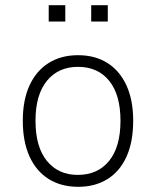

<svg xmlns="http://www.w3.org/2000/svg" viewBox="-20 -713 602 741"><path d="M282 8Q216 8 168 -22Q120 -52 94 -109Q68 -166 68 -247Q68 -327 94 -383.5Q120 -440 168 -470Q216 -500 281 -500Q347 -500 394.5 -470Q442 -440 468 -383.5Q494 -327 494 -247Q494 -166 468.5 -109Q443 -52 395 -22Q347 8 282 8ZM280 -38Q357 -38 401 -92Q445 -146 445 -247Q445 -347 401.5 -401Q358 -455 281 -455Q205 -455 161 -401Q117 -347 117 -247Q117 -146 161 -92Q205 -38 280 -38ZM332 -630V-693H396V-630ZM168 -630V-693H232V-630Z"/></svg>

Font: Nunito Sans 7pt SemiCondensed ExtraLight
Style: Regular
Weight: 250
Width: 4
Designer: Vernon Adams
Foundry: Vernon Adams
Version: Version 3.101;gftools[0.9.27]